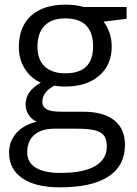

<svg xmlns="http://www.w3.org/2000/svg" viewBox="-20 -565 588 825"><path d="M263 -545Q166 -545 113.5 -497.5Q61 -450 61 -362Q61 -310 87 -269Q113 -228 155 -210Q121 -190 105.5 -167.5Q90 -145 90 -116Q90 -91 103.5 -71Q117 -51 138 -42Q82 -29 50.5 6.5Q19 42 19 91Q19 162 76 201Q133 240 238 240Q375 240 446 193.5Q517 147 517 58Q517 -12 470.5 -48.5Q424 -85 337 -85H242Q199 -85 180.5 -95.5Q162 -106 162 -128Q162 -170 214 -197Q233 -193 259 -193Q352 -193 406 -239.5Q460 -286 460 -365Q460 -398 450 -425.5Q440 -453 425 -472L524 -484V-535H339Q306 -545 263 -545ZM260 -486Q380 -486 380 -365Q380 -250 261 -250Q204 -250 172.5 -279Q141 -308 141 -364Q141 -424 172 -455Q203 -486 260 -486ZM214 -12H311Q361 -12 388.5 -5Q416 2 427.5 18.5Q439 35 439 65Q439 119 389 148.5Q339 178 239 178Q170 178 133.5 155.5Q97 133 97 90Q97 41 127.5 14.5Q158 -12 214 -12Z"/></svg>

Font: OpenSansMMV
Style: Regular
Weight: 400
Designer: Steve Matteson
Foundry: Ascender Corporation
Version: Version 4.000